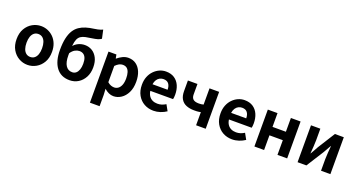

<svg xmlns="http://www.w3.org/2000/svg" viewBox="-54 -1676 5095 2738"><g transform="rotate(20 2493.5 -307.0)"><path d="M313 14Q243 14 181.5 -21Q120 -56 82 -121.5Q44 -187 44 -280Q44 -373 82 -438.5Q120 -504 181.5 -539Q243 -574 313 -574Q366 -574 414 -554Q462 -534 500 -496.5Q538 -459 560 -404.5Q582 -350 582 -280Q582 -187 544 -121.5Q506 -56 444.5 -21Q383 14 313 14ZM313 -106Q351 -106 377.5 -127.5Q404 -149 417.5 -188Q431 -227 431 -280Q431 -333 417.5 -372Q404 -411 377.5 -432.5Q351 -454 313 -454Q275 -454 248.5 -432.5Q222 -411 208.5 -372Q195 -333 195 -280Q195 -227 208.5 -188Q222 -149 248.5 -127.5Q275 -106 313 -106Z M952 14Q820 14 749 -81Q678 -176 678 -347Q678 -451 694.5 -524.5Q711 -598 741.5 -646.5Q772 -695 815.5 -724.5Q859 -754 913 -770.5Q967 -787 1030 -795Q1063 -800 1085 -804.5Q1107 -809 1124.5 -815Q1142 -821 1159 -829L1187 -700Q1165 -683 1131 -673.5Q1097 -664 1060 -659Q1000 -651 957.5 -642Q915 -633 887.5 -614.5Q860 -596 844.5 -561Q829 -526 823 -466Q817 -406 817 -313Q817 -211 851.5 -158.5Q886 -106 949 -106Q984 -106 1008 -127Q1032 -148 1045 -185.5Q1058 -223 1058 -273Q1058 -326 1045 -359.5Q1032 -393 1007 -409.5Q982 -426 947 -426Q916 -426 882 -408.5Q848 -391 817 -346L810 -442Q843 -487 890.5 -510Q938 -533 991 -533Q1052 -533 1101 -503.5Q1150 -474 1180 -416Q1210 -358 1210 -273Q1210 -187 1175.5 -122.5Q1141 -58 1083 -22Q1025 14 952 14Z M1337 215V-560H1457L1468 -502H1471Q1506 -532 1548.5 -553Q1591 -574 1636 -574Q1705 -574 1754 -538.5Q1803 -503 1829.5 -439.5Q1856 -376 1856 -289Q1856 -193 1822 -125Q1788 -57 1733.5 -21.5Q1679 14 1618 14Q1582 14 1546.5 -2Q1511 -18 1479 -47L1484 44V215ZM1586 -107Q1619 -107 1646 -126.5Q1673 -146 1689 -186Q1705 -226 1705 -287Q1705 -340 1693 -377.5Q1681 -415 1657 -434Q1633 -453 1594 -453Q1566 -453 1539.5 -439Q1513 -425 1484 -396V-149Q1511 -125 1537 -116Q1563 -107 1586 -107Z M2225 14Q2147 14 2084 -21Q2021 -56 1983.5 -122Q1946 -188 1946 -280Q1946 -348 1967.5 -402Q1989 -456 2026.5 -494.5Q2064 -533 2110.5 -553.5Q2157 -574 2207 -574Q2284 -574 2336 -539.5Q2388 -505 2414.5 -444.5Q2441 -384 2441 -306Q2441 -286 2439 -267.5Q2437 -249 2434 -238H2089Q2095 -193 2116 -162Q2137 -131 2170 -115.5Q2203 -100 2245 -100Q2279 -100 2309 -109.5Q2339 -119 2370 -138L2420 -48Q2379 -20 2328 -3Q2277 14 2225 14ZM2086 -337H2315Q2315 -393 2289.5 -426.5Q2264 -460 2209 -460Q2180 -460 2154 -446.5Q2128 -433 2110 -405.5Q2092 -378 2086 -337Z M2870 0V-199Q2854 -196 2840 -193.5Q2826 -191 2809.5 -190.5Q2793 -190 2768 -190Q2701 -190 2649.5 -211Q2598 -232 2570 -278.5Q2542 -325 2542 -400V-560H2687V-400Q2687 -352 2713.5 -328.5Q2740 -305 2799 -305Q2820 -305 2836 -307Q2852 -309 2870 -314V-560H3016V0Z M3418 14Q3340 14 3277 -21Q3214 -56 3176.5 -122Q3139 -188 3139 -280Q3139 -348 3160.5 -402Q3182 -456 3219.5 -494.5Q3257 -533 3303.5 -553.5Q3350 -574 3400 -574Q3477 -574 3529 -539.5Q3581 -505 3607.5 -444.5Q3634 -384 3634 -306Q3634 -286 3632 -267.5Q3630 -249 3627 -238H3282Q3288 -193 3309 -162Q3330 -131 3363 -115.5Q3396 -100 3438 -100Q3472 -100 3502 -109.5Q3532 -119 3563 -138L3613 -48Q3572 -20 3521 -3Q3470 14 3418 14ZM3279 -337H3508Q3508 -393 3482.5 -426.5Q3457 -460 3402 -460Q3373 -460 3347 -446.5Q3321 -433 3303 -405.5Q3285 -378 3279 -337Z M3755 0V-560H3902V-351H4105V-560H4252V0H4105V-223H3902V0Z M4410 0V-560H4552V-383Q4552 -341 4548 -288Q4544 -235 4540 -182H4543Q4558 -208 4577.5 -242Q4597 -276 4610 -301L4773 -560H4908V0H4766V-176Q4766 -219 4770.5 -272Q4775 -325 4779 -377H4775Q4761 -352 4741.5 -317.5Q4722 -283 4708 -259L4544 0Z"/></g></svg>

Font: Farlight84_Sys_V01
Style: Bold
Weight: 700
Designer: Monotype Design Team, Nadine Chahine and Nizar Qandah
Foundry: Monotype Imaging Inc.
Version: Version 2.004;October 31, 2024;FontCreator 14.0.0.2814 64-bi